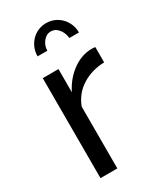

<svg xmlns="http://www.w3.org/2000/svg" viewBox="-186 -799 734 868"><g transform="rotate(-30 181.5 -365.0)"><path d="M347 -445Q281 -443 230.5 -411Q180 -379 159 -322V0H71V-522H153V-401Q180 -455 224 -488.5Q268 -522 318 -526Q328 -526 335 -526Q342 -526 347 -525ZM208 -687Q185 -687 168 -666.5Q151 -646 151 -619H100Q100 -643 108.5 -663Q117 -683 131.5 -698Q146 -713 165.5 -721.5Q185 -730 208 -730Q231 -730 250.5 -721.5Q270 -713 284.5 -698Q299 -683 307.5 -663Q316 -643 316 -619H266Q263 -648 246.5 -667.5Q230 -687 208 -687Z"/></g></svg>

Font: Boldmen Medium
Style: Regular
Weight: 400
Designer: Matt McInerney, Pablo Impallari, Rodrigo Fuenzalida
Foundry: LIVING CONCEPT
Version: Version 1.000